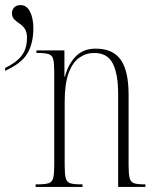

<svg xmlns="http://www.w3.org/2000/svg" viewBox="-21 -734 615 754"><path d="M119 0V-10H126Q156 -10 170 -14.5Q184 -19 188 -35Q192 -51 192 -85V-452Q192 -486 188 -501.5Q184 -517 170 -521.5Q156 -526 127 -526H122V-536H232V-433H234Q247 -482 276.5 -512.5Q306 -543 355 -543Q422 -543 453 -499.5Q484 -456 484 -362V-85Q484 -51 488 -35Q492 -19 505 -14.5Q518 -10 546 -10H550V0H443V-365Q443 -443 422 -484.5Q401 -526 349 -526Q317 -526 290.5 -507.5Q264 -489 248.5 -447Q233 -405 233 -335V-85Q233 -51 237 -35Q241 -19 254.5 -14.5Q268 -10 297 -10H303V0ZM-1 -467Q43 -488 64 -515.5Q85 -543 85 -585Q85 -609 76 -621.5Q67 -634 55.5 -641.5Q44 -649 35 -658Q26 -667 26 -683Q26 -695 34.5 -704.5Q43 -714 60 -714Q84 -714 97 -688Q110 -662 110 -623Q110 -565 87 -525Q64 -485 -1 -456Z"/></svg>

Font: Noto Serif Display ExtraCondensed ExtraLight
Style: Regular
Weight: 200
Width: 2
Designer: Monotype Design Team
Foundry: Monotype Imaging Inc.
Version: Version 2.009